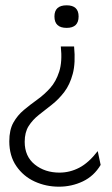

<svg xmlns="http://www.w3.org/2000/svg" viewBox="-20 -543 423 723"><path d="M259 -368Q265 -306 254 -265Q243 -224 222 -196.5Q201 -169 175.5 -149Q150 -129 126.5 -110.5Q103 -92 88 -68.5Q73 -45 73 -9Q73 46 111 76.5Q149 107 204 107Q243 107 278.5 88.5Q314 70 348 26L359 78Q334 120 292 140Q250 160 202 160Q153 160 110.5 140.5Q68 121 41.5 82.5Q15 44 15 -11Q15 -54 30.5 -81.5Q46 -109 70 -129Q94 -149 120.5 -168Q147 -187 169 -211.5Q191 -236 203 -273.5Q215 -311 209 -368ZM231 -523Q276 -523 276 -481Q276 -438 231 -438Q185 -438 185 -481Q185 -523 231 -523Z"/></svg>

Font: Bricolage Grotesque 10pt ExtraLight
Style: Regular
Weight: 200
Designer: Mathieu Triay
Foundry: Atelier Triay
Version: Version 1.000; ttfautohint (v1.8.4.7-5d5b);gftools[0.9.32]